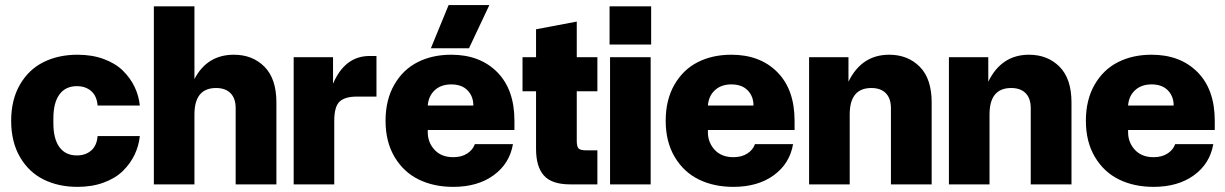

<svg xmlns="http://www.w3.org/2000/svg" viewBox="-20 -725 4819 755"><path d="M285.2 9.8Q209.5 9.8 151.1 -19.3Q92.8 -48.3 58.3 -107.9Q23.9 -167.5 23.9 -250Q23.9 -332.5 58.3 -392.1Q92.8 -451.7 151.1 -480.7Q209.5 -509.8 285.2 -509.8Q342.3 -509.8 388.4 -492.7Q434.6 -475.6 463.6 -446.8Q492.7 -418 509.3 -383.3Q525.9 -348.6 529.8 -310.1H363.8Q360.8 -347.7 338.6 -366.9Q316.4 -386.2 282.2 -386.2Q237.8 -386.2 213.9 -353.8Q189.9 -321.3 189.9 -259.8V-240.2Q189.9 -178.7 213.9 -146.2Q237.8 -113.8 282.2 -113.8Q316.4 -113.8 338.6 -133.1Q360.8 -152.3 363.8 -189.9H529.8Q525.9 -151.4 509.3 -116.7Q492.7 -82 463.6 -53.2Q434.6 -24.4 388.4 -7.3Q342.3 9.8 285.2 9.8Z M585 0V-700.2H744.6V-414.1Q794.4 -509.8 899.9 -509.8Q973.1 -509.8 1020 -462.6Q1066.9 -415.5 1066.9 -321.8V0H906.7V-299.8Q906.7 -337.9 886.7 -358.4Q866.7 -378.9 829.6 -378.9Q744.6 -378.9 744.6 -274.9V0Z M1134.8 0V-500H1289.6V-396Q1336.4 -504.9 1433.6 -504.9H1460.4V-345.2H1383.8Q1336.4 -345.2 1315.4 -325.4Q1294.4 -305.7 1294.4 -250V0Z M1762.2 9.8Q1685.5 9.8 1626.2 -19.3Q1566.9 -48.3 1531.5 -107.9Q1496.1 -167.5 1496.1 -250Q1496.1 -332.5 1530.5 -392.1Q1564.9 -451.7 1622.6 -480.7Q1680.2 -509.8 1754.4 -509.8Q1867.2 -509.8 1935.1 -441.4Q2002.9 -373 2002.9 -250V-213.9H1662.1V-205.1Q1662.1 -164.6 1689 -135.7Q1715.8 -106.9 1762.2 -106.9Q1794.9 -106.9 1817.1 -121.3Q1839.4 -135.7 1847.2 -158.2H1997.1Q1983.9 -81.5 1921.1 -35.9Q1858.4 9.8 1762.2 9.8ZM1662.1 -310.1H1841.3Q1841.3 -346.2 1818.6 -369.6Q1795.9 -393.1 1754.4 -393.1Q1714.4 -393.1 1689.7 -370.4Q1665 -347.7 1662.1 -310.1ZM1674.3 -535.2 1744.1 -705.1H1904.3L1824.2 -535.2Z M2221.7 0Q2149.9 0 2118.9 -34.7Q2087.9 -69.3 2087.9 -139.2V-366.2H2034.7V-500H2087.9V-609.9L2248 -640.1V-500H2329.1V-366.2H2248V-170.9Q2248 -147.9 2255.4 -140.9Q2262.7 -133.8 2287.1 -133.8H2329.1V0Z M2378.9 0V-500H2538.6V0ZM2377 -549.8H2540.5V-700.2H2377Z M2863.8 9.8Q2787.1 9.8 2727.8 -19.3Q2668.5 -48.3 2633.1 -107.9Q2597.7 -167.5 2597.7 -250Q2597.7 -332.5 2632.1 -392.1Q2666.5 -451.7 2724.1 -480.7Q2781.7 -509.8 2856 -509.8Q2968.8 -509.8 3036.6 -441.4Q3104.5 -373 3104.5 -250V-213.9H2763.7V-205.1Q2763.7 -164.6 2790.5 -135.7Q2817.4 -106.9 2863.8 -106.9Q2896.5 -106.9 2918.7 -121.3Q2940.9 -135.7 2948.7 -158.2H3098.6Q3085.4 -81.5 3022.7 -35.9Q2960 9.8 2863.8 9.8ZM2763.7 -310.1H2942.9Q2942.9 -346.2 2920.2 -369.6Q2897.5 -393.1 2856 -393.1Q2815.9 -393.1 2791.3 -370.4Q2766.6 -347.7 2763.7 -310.1Z M3161.6 0V-500H3316.4V-403.8Q3368.2 -509.8 3476.6 -509.8Q3549.8 -509.8 3596.7 -462.6Q3643.6 -415.5 3643.6 -321.8V0H3483.4V-299.8Q3483.4 -337.9 3463.4 -358.4Q3443.4 -378.9 3406.2 -378.9Q3321.3 -378.9 3321.3 -274.9V0Z M3711.4 0V-500H3866.2V-403.8Q3918 -509.8 4026.4 -509.8Q4099.6 -509.8 4146.5 -462.6Q4193.4 -415.5 4193.4 -321.8V0H4033.2V-299.8Q4033.2 -337.9 4013.2 -358.4Q3993.2 -378.9 3956.1 -378.9Q3871.1 -378.9 3871.1 -274.9V0Z M4516.1 9.8Q4439.5 9.8 4380.1 -19.3Q4320.8 -48.3 4285.4 -107.9Q4250 -167.5 4250 -250Q4250 -332.5 4284.4 -392.1Q4318.8 -451.7 4376.5 -480.7Q4434.1 -509.8 4508.3 -509.8Q4621.1 -509.8 4689 -441.4Q4756.8 -373 4756.8 -250V-213.9H4416V-205.1Q4416 -164.6 4442.9 -135.7Q4469.7 -106.9 4516.1 -106.9Q4548.8 -106.9 4571 -121.3Q4593.3 -135.7 4601.1 -158.2H4751Q4737.8 -81.5 4675 -35.9Q4612.3 9.8 4516.1 9.8ZM4416 -310.1H4595.2Q4595.2 -346.2 4572.5 -369.6Q4549.8 -393.1 4508.3 -393.1Q4468.3 -393.1 4443.6 -370.4Q4418.9 -347.7 4416 -310.1Z"/></svg>

Font: TASA Orbiter Display Black
Style: Regular
Weight: 900
Designer: Weizhong Zhang
Version: Version 1.000;Glyphs 3.1.2 (3151)